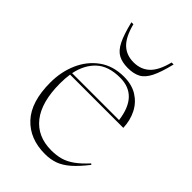

<svg xmlns="http://www.w3.org/2000/svg" viewBox="-220 -823 923 923"><g transform="rotate(45 242.0 -361.0)"><path d="M271 -522Q325 -522 362.5 -498.5Q400 -475 420.2 -435.2Q440.5 -395.5 442.5 -345.5H80.5Q76 -316 76 -282Q76 -155.5 127.5 -89.8Q179 -24 274 -24Q309 -24 337.2 -32Q365.5 -40 393.5 -60Q421.5 -80 454 -115.5L459.5 -111Q424 -65.5 393.8 -39Q363.5 -12.5 332.8 -1.2Q302 10 264.5 10Q161.5 10 100.8 -55.2Q40 -120.5 40 -251.5Q40 -324.5 67 -386Q94 -447.5 145.8 -484.8Q197.5 -522 271 -522ZM261 -505.5Q182.5 -505.5 139.5 -465.8Q96.5 -426 82.5 -357.5H401.5Q382.5 -505.5 261 -505.5ZM254.5 -603Q303.5 -603 335.5 -633.2Q367.5 -663.5 384.5 -732H398Q381.5 -664 363.2 -627.8Q345 -591.5 319.2 -577.8Q293.5 -564 254.5 -564Q215.5 -564 189.8 -577.8Q164 -591.5 145.8 -627.8Q127.5 -664 111 -732H124.5Q142 -663.5 173.8 -633.2Q205.5 -603 254.5 -603Z"/></g></svg>

Font: Newsreader Display ExtraLight
Style: Regular
Weight: 275
Designer: Hugues Gentile
Foundry: Production Type
Version: Version 1.002